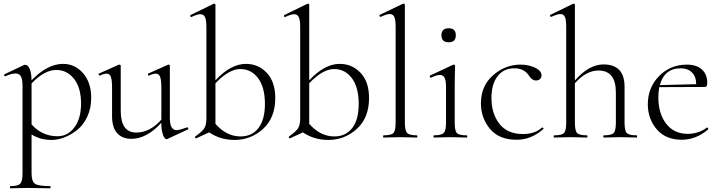

<svg xmlns="http://www.w3.org/2000/svg" viewBox="-20 -745 3897 1040"><path d="M322 -399Q385 -399 429.5 -349Q474 -299 474 -215Q474 -158 452.5 -112.5Q431 -67 398 -41Q365 -15 329 -1Q293 13 260 13Q197 13 151 -17V194Q151 237 169 250Q187 263 251 263Q254 263 254 269Q254 275 251 275Q235 275 193 274Q151 273 126 273Q108 273 77.5 274Q47 275 36 275Q34 275 34 269Q34 263 36 263Q77 263 89.5 250Q102 237 102 194V-278Q102 -315 93.5 -331Q85 -347 64 -347Q42 -347 9 -332Q7 -331 4.5 -333.5Q2 -336 2 -338.5Q2 -341 5 -343L108 -392Q112 -394 116 -394Q131 -394 140.5 -372.5Q150 -351 151 -310Q237 -399 322 -399ZM292 -7Q347 -7 383 -55Q419 -103 419 -184Q419 -270 381 -318Q343 -366 285 -366Q220 -366 151 -293V-71Q208 -7 292 -7Z M993 -55Q997 -56 999.5 -51Q1002 -46 998 -44L886 8Q884 9 882 9Q877 9 870.5 0.5Q864 -8 859 -27.5Q854 -47 854 -71V-80Q775 7 691 7Q642 7 614.5 -24Q587 -55 587 -115V-270Q587 -311 580.5 -328.5Q574 -346 558 -346Q543 -346 522 -336Q519 -335 516.5 -337.5Q514 -340 514 -343Q514 -346 517 -347L622 -394Q624 -395 626 -395Q634 -395 634 -388V-145Q634 -27 718 -27Q792 -27 854 -97V-270Q854 -311 847.5 -328.5Q841 -346 824 -346Q809 -346 788 -336Q785 -335 783 -337Q781 -339 781 -342.5Q781 -346 784 -347L889 -394Q891 -395 892 -395Q900 -395 900 -388V-105Q900 -40 937 -40Q951 -40 993 -55Z M1312 -399Q1379 -399 1425 -350.5Q1471 -302 1471 -214Q1471 -107 1405 -47Q1339 13 1250 13Q1173 13 1113 -28L1043 4Q1039 5 1037 1Q1035 -3 1038 -6Q1072 -30 1085 -48Q1098 -66 1098 -103V-599Q1098 -636 1090.5 -652Q1083 -668 1065 -668Q1049 -668 1017 -653Q1013 -650 1011 -657Q1009 -663 1013 -664L1136 -724Q1138 -725 1140 -725Q1147 -725 1147 -718V-310Q1230 -399 1312 -399ZM1283 -6Q1345 -6 1380 -51.5Q1415 -97 1415 -182Q1415 -272 1378 -321.5Q1341 -371 1282 -371Q1220 -371 1147 -294V-74Q1207 -6 1283 -6Z M1820 -399Q1887 -399 1933 -350.5Q1979 -302 1979 -214Q1979 -107 1913 -47Q1847 13 1758 13Q1681 13 1621 -28L1551 4Q1547 5 1545 1Q1543 -3 1546 -6Q1580 -30 1593 -48Q1606 -66 1606 -103V-599Q1606 -636 1598.5 -652Q1591 -668 1573 -668Q1557 -668 1525 -653Q1521 -650 1519 -657Q1517 -663 1521 -664L1644 -724Q1646 -725 1648 -725Q1655 -725 1655 -718V-310Q1738 -399 1820 -399ZM1791 -6Q1853 -6 1888 -51.5Q1923 -97 1923 -182Q1923 -272 1886 -321.5Q1849 -371 1790 -371Q1728 -371 1655 -294V-74Q1715 -6 1791 -6Z M2058 0Q2055 0 2055 -6Q2055 -12 2058 -12Q2099 -12 2111 -24.5Q2123 -37 2123 -81V-600Q2123 -637 2116 -653Q2109 -669 2091 -669Q2075 -669 2043 -654Q2040 -653 2037.5 -655.5Q2035 -658 2035 -661Q2035 -664 2038 -665L2161 -724Q2163 -725 2166 -725Q2173 -725 2173 -718V-81Q2173 -38 2185 -25Q2197 -12 2238 -12Q2241 -12 2241 -6Q2241 0 2238 0Q2228 0 2197.5 -1Q2167 -2 2148 -2Q2130 -2 2099 -1Q2068 0 2058 0Z M2411 -516Q2371 -516 2371 -554Q2371 -592 2411 -592Q2449 -592 2449 -554Q2449 -516 2411 -516ZM2330 0Q2328 0 2328 -6Q2328 -12 2330 -12Q2371 -12 2383.5 -25Q2396 -38 2396 -81V-270Q2396 -307 2388.5 -323Q2381 -339 2363 -339Q2344 -339 2315 -324Q2311 -323 2308.5 -328.5Q2306 -334 2310 -336L2434 -394L2438 -395Q2445 -395 2445 -388Q2445 -385 2444.5 -368.5Q2444 -352 2443.5 -325Q2443 -298 2443 -271V-81Q2443 -37 2454.5 -24.5Q2466 -12 2508 -12Q2511 -12 2511 -6Q2511 0 2508 0Q2498 0 2467.5 -1Q2437 -2 2419 -2Q2401 -2 2371 -1Q2341 0 2330 0Z M2778 12Q2683 12 2634 -47Q2585 -106 2585 -185Q2585 -280 2651 -337.5Q2717 -395 2799 -395Q2842 -395 2877 -379Q2912 -363 2913 -338Q2914 -326 2905.5 -317.5Q2897 -309 2884 -309Q2861 -309 2844 -337Q2818 -375 2767 -375Q2707 -375 2674.5 -331.5Q2642 -288 2642 -214Q2642 -130 2685 -74.5Q2728 -19 2813 -19Q2877 -19 2916 -54Q2918 -55 2920.5 -53.5Q2923 -52 2924 -50Q2925 -48 2923 -46Q2858 12 2778 12Z M3429 -12Q3431 -12 3431 -6Q3431 0 3429 0Q3418 0 3388 -1Q3358 -2 3340 -2Q3322 -2 3291.5 -1Q3261 0 3251 0Q3248 0 3248 -6Q3248 -12 3251 -12Q3292 -12 3304 -24.5Q3316 -37 3316 -81V-244Q3316 -363 3222 -363Q3155 -363 3094 -294V-81Q3094 -37 3106 -24.5Q3118 -12 3160 -12Q3162 -12 3162 -6Q3162 0 3160 0Q3149 0 3119 -1Q3089 -2 3071 -2Q3053 -2 3022.5 -1Q2992 0 2982 0Q2979 0 2979 -6Q2979 -12 2982 -12Q3023 -12 3035 -24.5Q3047 -37 3047 -81V-600Q3047 -637 3040 -653Q3033 -669 3015 -669Q2999 -669 2967 -654Q2964 -653 2961.5 -655.5Q2959 -658 2959 -661Q2959 -664 2962 -665L3085 -725H3087Q3094 -725 3094 -718V-309Q3170 -396 3249 -396Q3363 -396 3363 -275V-81Q3363 -37 3375 -24.5Q3387 -12 3429 -12Z M3809 -54Q3811 -56 3814.5 -51.5Q3818 -47 3816 -44Q3750 12 3673 12Q3586 12 3537.5 -44.5Q3489 -101 3489 -180Q3489 -271 3550 -333Q3611 -395 3701 -395Q3753 -395 3782 -368.5Q3811 -342 3811 -296Q3811 -274 3799 -274L3551 -273Q3546 -245 3546 -218Q3546 -130 3588.5 -75Q3631 -20 3705 -20Q3764 -20 3809 -54ZM3667 -375Q3579 -375 3554 -284L3751 -289Q3751 -330 3728 -352.5Q3705 -375 3667 -375Z"/></svg>

Font: t
Style: Regular
Weight: 300
Designer: Christian Thalmann (Catharsis Fonts)
Version: Version 1.000;PS 002.000;hotconv 1.0.88;makeotf.lib2.5.64775